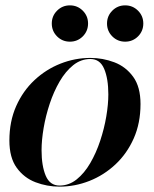

<svg xmlns="http://www.w3.org/2000/svg" viewBox="-20 -686 574 716"><path d="M379.1 -598.3Q379.1 -626.5 398.8 -646.2Q418.5 -666 446.7 -666Q474.9 -666 494.7 -646.2Q514.4 -626.5 514.4 -598.3Q514.4 -570.1 494.7 -550.3Q474.9 -530.6 446.7 -530.6Q418.5 -530.6 398.8 -550.3Q379.1 -570.1 379.1 -598.3ZM173.1 -598.3Q173.1 -626.5 192.8 -646.2Q212.5 -666 240.7 -666Q268.9 -666 288.7 -646.2Q308.4 -626.5 308.4 -598.3Q308.4 -570.1 288.7 -550.3Q268.9 -530.6 240.7 -530.6Q212.5 -530.6 192.8 -550.3Q173.1 -570.1 173.1 -598.3ZM202 10Q155.5 10 112.6 -6.3Q69.8 -22.6 42.4 -60.3Q15 -98 15 -162Q15 -233.2 40.3 -290.2Q65.6 -347.1 108.6 -387.2Q151.6 -427.4 205.6 -448.7Q259.6 -470 317 -470Q363.5 -470 406.4 -453.7Q449.2 -437.4 476.6 -399.7Q504 -362 504 -298Q504 -226.8 478.7 -169.8Q453.4 -112.9 410.4 -72.8Q367.4 -32.6 313.4 -11.3Q259.4 10 202 10ZM202 6Q237.1 6 265.9 -17Q294.6 -40 316.6 -77.8Q338.6 -115.6 353.6 -160.9Q368.6 -206.1 376.3 -251.4Q384 -296.8 384 -334Q384 -392.5 368.5 -429.2Q353 -466 317 -466Q281.9 -466 253.1 -443Q224.4 -420 202.4 -382.2Q180.4 -344.4 165.4 -299.1Q150.4 -253.9 142.7 -208.6Q135 -163.2 135 -126Q135 -67.5 150.5 -30.8Q166 6 202 6Z"/></svg>

Font: Bodoni* 72 Medium
Style: Italic
Weight: 500
Italic angle: -13°
Version: Version 1.002; ttfautohint (v0.97) -l 8 -r 50 -G 200 -x 14 -